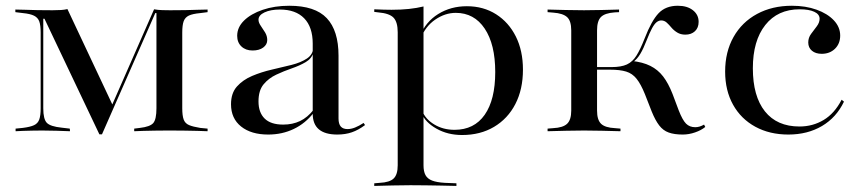

<svg xmlns="http://www.w3.org/2000/svg" viewBox="-20 -447 2934 654"><path d="M127.4 -78.2Q127.4 -41.1 139.5 -28.6Q151.6 -16.1 190.3 -12.1L217.7 -8.9L218.5 0Q197.6 -0.8 172.2 -1.6Q146.8 -2.4 123.4 -2.4Q105.6 -2.4 89.1 -2Q72.6 -1.6 58.5 -1.2Q44.4 -0.8 33.1 0V-8.9L57.3 -11.3Q83.1 -14.5 96 -20.6Q108.9 -26.6 113.7 -39.9Q118.5 -53.2 118.5 -78.2V-336.3Q118.5 -361.3 113.7 -374.2Q108.9 -387.1 96 -393.5Q83.1 -400 58.1 -402.4L32.3 -405.6V-414.5Q47.6 -414.5 66.5 -413.7Q85.5 -412.9 108.1 -412.5Q130.6 -412.1 156.5 -412.1H159.7Q175.8 -412.1 187.9 -412.9Q200 -413.7 209.7 -416.1L365.3 -85.5L354 -71.8L504.8 -415.3Q518.5 -412.9 532.7 -412.5Q546.8 -412.1 557.3 -412.1H562.9Q588.7 -412.1 611.3 -412.5Q633.9 -412.9 652.8 -413.7Q671.8 -414.5 687.1 -414.5V-405.6L662.1 -402.4Q636.3 -400 623.4 -394Q610.5 -387.9 605.6 -374.6Q600.8 -361.3 600.8 -336.3V-78.2Q600.8 -53.2 605.6 -39.9Q610.5 -26.6 623.8 -21Q637.1 -15.3 662.1 -11.3L687.1 -8.9V0Q671.8 -0.8 652.8 -1.2Q633.9 -1.6 611.3 -2Q588.7 -2.4 562.9 -2.4H557.3H551.6Q528.2 -2.4 507.3 -2Q486.3 -1.6 469 -1.2Q451.6 -0.8 437.1 0V-8.9L456.5 -11.3Q491.1 -15.3 502 -27.8Q512.9 -40.3 512.9 -78.2V-402.4H508.9L327.4 10.5H318.5L131.5 -383.1H127.4Z M1045.2 -207.3V-298.4Q1045.2 -354.8 1016.1 -384.7Q987.1 -414.5 933.1 -414.5Q901.6 -414.5 881 -404.8Q860.5 -395.2 860.5 -379.8Q860.5 -370.2 868.1 -359.3Q875.8 -348.4 883.1 -336.3Q890.3 -324.2 890.3 -310.5Q890.3 -295.2 876.6 -285.1Q862.9 -275 840.3 -275Q816.9 -275 802.4 -288.7Q787.9 -302.4 787.9 -325Q787.9 -354 811.3 -377Q834.7 -400 875 -413.7Q915.3 -427.4 965.3 -427.4Q1053.2 -427.4 1093.1 -385.1Q1133.1 -342.7 1133.1 -257.3V-207.3ZM893.5 11.3Q835.5 11.3 801.2 -16.1Q766.9 -43.5 766.9 -91.9Q766.9 -129.8 787.1 -152.4Q807.3 -175 838.7 -188.3Q870.2 -201.6 905.2 -209.7Q940.3 -217.7 972.6 -225.8Q1004.8 -233.9 1025.4 -247.6Q1046 -261.3 1046.8 -283.9L1047.6 -268.5Q1041.9 -247.6 1021.4 -235.5Q1000.8 -223.4 973.8 -214.1Q946.8 -204.8 921 -192.7Q895.2 -180.6 877.8 -159.7Q860.5 -138.7 860.5 -101.6Q860.5 -63.7 881.5 -43.1Q902.4 -22.6 944.4 -22.6Q976.6 -22.6 1002 -34.7Q1027.4 -46.8 1048.4 -73.4V-62.9Q1020.2 -26.6 980.6 -7.7Q941.1 11.3 893.5 11.3ZM1133.1 -43.5Q1133.1 -25 1140.7 -16.1Q1148.4 -7.3 1163.7 -7.3Q1175.8 -7.3 1189.1 -12.5Q1202.4 -17.7 1218.5 -28.2L1223.4 -21Q1200.8 -4 1178.6 3.6Q1156.5 11.3 1129 11.3Q1087.1 11.3 1066.1 -6.5Q1045.2 -24.2 1045.2 -59.7V-207.3H1133.1Z M1378.2 183.9Q1346 183.9 1317.3 184.7Q1288.7 185.5 1254.8 186.3V177.4L1273.4 175.8Q1307.3 174.2 1321 160.9Q1334.7 147.6 1334.7 116.1V-207.3H1422.6V116.1Q1422.6 137.1 1429.4 149.6Q1436.3 162.1 1452 168.1Q1467.7 174.2 1495.2 175.8L1534.7 177.4V186.3Q1505.6 185.5 1480.2 185.1Q1454.8 184.7 1430.2 184.3Q1405.6 183.9 1378.2 183.9ZM1570.2 -425.8Q1626.6 -425.8 1669.8 -398.4Q1712.9 -371 1737.1 -322.6Q1761.3 -274.2 1761.3 -209.7Q1761.3 -142.7 1735.5 -92.7Q1709.7 -42.7 1662.9 -14.9Q1616.1 12.9 1554 12.9Q1504.8 12.9 1466.5 -8.9Q1428.2 -30.6 1416.1 -61.3L1417.7 -70.2Q1429 -41.1 1459.3 -23Q1489.5 -4.8 1528.2 -4.8Q1595.2 -4.8 1631 -56Q1666.9 -107.3 1666.9 -201.6Q1666.9 -296 1631 -349.6Q1595.2 -403.2 1532.3 -403.2Q1496 -403.2 1462.5 -380.2Q1429 -357.3 1412.1 -314.5L1409.7 -323.4Q1429.8 -372.6 1472.6 -399.2Q1515.3 -425.8 1570.2 -425.8ZM1334.7 -207.3V-337.1Q1334.7 -371.8 1320.6 -386.7Q1306.5 -401.6 1268.5 -404.8L1254.8 -406.5V-415.3Q1275 -414.5 1287.5 -414.1Q1300 -413.7 1313.7 -413.7Q1345.2 -413.7 1372.6 -416.5Q1400 -419.4 1422.6 -425V-415.3V-207.3Z M1925.8 -207.3V-343.5Q1925.8 -375.8 1911.7 -388.7Q1897.6 -401.6 1864.5 -404L1845.2 -405.6V-414.5Q1879.8 -413.7 1908.5 -412.9Q1937.1 -412.1 1969.4 -412.1Q2000 -412.1 2027.8 -412.9Q2055.6 -413.7 2088.7 -414.5V-405.6L2073.4 -404.8Q2040.3 -402.4 2027 -389.1Q2013.7 -375.8 2013.7 -343.5V-207.3ZM1969.4 -2.4Q1937.1 -2.4 1908.5 -1.6Q1879.8 -0.8 1845.2 0V-8.9L1864.5 -10.5Q1897.6 -12.1 1911.7 -25.4Q1925.8 -38.7 1925.8 -70.2V-207.3H2013.7V-70.2Q2013.7 -38.7 2027.4 -25.4Q2041.1 -12.1 2075 -10.5L2093.5 -8.9V0Q2059.7 -0.8 2030.6 -1.6Q2001.6 -2.4 1969.4 -2.4ZM2305.6 11.3Q2276.6 11.3 2257.7 4.4Q2238.7 -2.4 2225.4 -19.8Q2212.1 -37.1 2200 -66.9L2176.6 -126.6Q2162.9 -160.5 2148.4 -178.6Q2133.9 -196.8 2112.9 -203.2Q2091.9 -209.7 2057.3 -209.7H2007.3V-218.5H2062.9Q2096 -218.5 2115.3 -227.4Q2134.7 -236.3 2148 -257.7Q2161.3 -279 2175.8 -316.1Q2199.2 -376.6 2223.4 -402Q2247.6 -427.4 2288.7 -427.4Q2321 -427.4 2340.3 -412.1Q2359.7 -396.8 2359.7 -372.6Q2359.7 -352.4 2347.2 -340.7Q2334.7 -329 2314.5 -329Q2298.4 -329 2286.7 -336.3Q2275 -343.5 2266.9 -353.2Q2258.9 -362.9 2250.8 -370.2Q2242.7 -377.4 2232.3 -377.4Q2224.2 -377.4 2216.5 -371.4Q2208.9 -365.3 2200.8 -350.4Q2192.7 -335.5 2182.3 -308.9Q2171.8 -281.5 2160.9 -263.3Q2150 -245.2 2136.3 -235.5L2131.5 -239.5Q2169.4 -235.5 2195.2 -222.6Q2221 -209.7 2238.7 -186.7Q2256.5 -163.7 2271 -126.6L2291.9 -71Q2304.8 -37.9 2316.9 -25.8Q2329 -13.7 2348.4 -13.7Q2362.9 -13.7 2378.2 -22.6L2382.3 -14.5Q2368.5 -3.2 2347.6 4Q2326.6 11.3 2305.6 11.3Z M2665.3 11.3Q2601.6 11.3 2552.8 -15.3Q2504 -41.9 2477 -90.3Q2450 -138.7 2450 -203.2Q2450 -270.2 2478.6 -321Q2507.3 -371.8 2558.9 -399.6Q2610.5 -427.4 2677.4 -427.4Q2724.2 -427.4 2761.3 -414.1Q2798.4 -400.8 2820.2 -377.8Q2841.9 -354.8 2841.9 -325.8Q2841.9 -298.4 2824.2 -281Q2806.5 -263.7 2779 -263.7Q2758.1 -263.7 2745.6 -274.2Q2733.1 -284.7 2733.1 -302.4Q2733.1 -318.5 2742.7 -331.5Q2752.4 -344.4 2762.1 -357.3Q2771.8 -370.2 2771.8 -383.1Q2771.8 -398.4 2753.6 -406.9Q2735.5 -415.3 2704 -415.3Q2629 -415.3 2586.7 -361.7Q2544.4 -308.1 2544.4 -214.5Q2544.4 -119.4 2585.5 -67.7Q2626.6 -16.1 2703.2 -16.1Q2748.4 -16.1 2785.5 -38.3Q2822.6 -60.5 2846.8 -107.3L2854.8 -100.8Q2829 -46.8 2779.8 -17.7Q2730.6 11.3 2665.3 11.3Z"/></svg>

Font: Playfair 144pt SemiExpanded Medium
Style: Regular
Weight: 500
Width: 6
Designer: Claus Eggers Sørensen
Foundry: Claus Eggers Sørensen
Version: Version 2.203